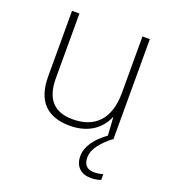

<svg xmlns="http://www.w3.org/2000/svg" viewBox="-136 -633 854 953"><g transform="rotate(20 291.0 -156.0)"><path d="M401 128C401 79 442 37 488 0H492V-530H453V-232C453 -92 383 -25 267 -25C172 -25 120 -76 120 -187V-530H81V-183C81 -55 144 10 264 10C368 10 427 -43 452 -103H454L460 -9C400 35 366 83 366 133C366 189 401 218 452 218C474 218 492 214 504 209V179C493 182 476 186 456 186C420 186 401 165 401 128Z"/></g></svg>

Font: Noto Sans Georgian ExtraLight
Style: Regular
Weight: 200
Designer: Monotype Design Team, Akaki Razmadze
Foundry: Google LLC
Version: Version 2.005